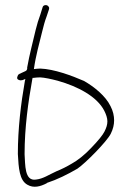

<svg xmlns="http://www.w3.org/2000/svg" viewBox="-20 -661 498 742"><path d="M48 -367C44 -358 47 -354 53 -352C63 -348 71 -353 78 -356L76 -347C61 -262 49 -164 49 -66C52 -11 55 36 86 53C110 67 136 60 161 47V46C201 33 241 13 279 -9C310 -30 393 -114 408 -144C417 -162 421 -179 421 -196C421 -213 417 -232 407 -251C388 -290 345 -325 305 -348C257 -369 189 -394 136 -396C128 -396 119 -395 111 -394C118 -445 132 -494 143 -539C148 -559 153 -579 160 -597L169 -624C170 -628 171 -631 168 -635C163 -644 148 -643 145 -634L136 -605C129 -586 123 -567 118 -546C107 -499 94 -451 85 -400V-399C85 -399 87 -390 78 -386C70 -382 62 -379 54 -375V-374C50 -373 50 -372 48 -367ZM75 -65C75 -168 89 -267 105 -356L106 -360H109C117 -361 126 -362 135 -362C153 -361 176 -356 203 -349C281 -327 355 -288 383 -233C390 -219 395 -205 395 -192C395 -179 391 -167 384 -153C377 -139 360 -118 333 -90C306 -61 278 -40 258 -29C238 -17 218 -7 198 1C169 14 147 30 119 33C74 40 78 -25 75 -65ZM160 -597Z"/></svg>

Font: Stray Cat
Style: LtExt
Weight: 300
Version: Version 1.0